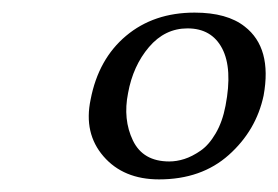

<svg xmlns="http://www.w3.org/2000/svg" viewBox="-20 -641 439 303"><path d="M275.9 -596.2Q240.2 -596.2 215.1 -566.7Q189.9 -537.1 182.1 -494.1Q173.8 -452.6 189.7 -419.4Q205.6 -386.2 247.1 -386.2Q258.8 -386.2 271 -390.1Q283.2 -394 296.4 -403.1Q309.6 -412.1 320.3 -430.4Q331.1 -448.7 335.9 -474.1Q347.2 -532.7 330.6 -564.5Q314 -596.2 275.9 -596.2ZM123 -483.9Q135.3 -547.9 179 -584.5Q222.7 -621.1 287.1 -621.1Q338.4 -621.1 366.2 -599.1Q409.7 -565.4 396 -490.2Q384.3 -435.1 341.1 -396.5Q297.9 -357.9 231 -357.9Q174.8 -357.9 143.3 -394.3Q111.8 -430.7 123 -483.9Z"/></svg>

Font: Common Serif
Style: Italic
Weight: 400
Italic angle: -12°
Designer: Philipp H. Poll, Khaled Hosny
Foundry: Stefan Peev, Context Ltd.
Version: Version 1.026